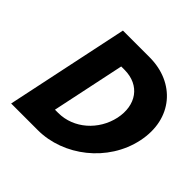

<svg xmlns="http://www.w3.org/2000/svg" viewBox="-201 -1019 1213 1213"><g transform="rotate(45 405.5 -412.5)"><path d="M233.5 -825 60 0H299C526 0 751.2 -172 801.8 -413C852.3 -653 698.5 -825 472.5 -825ZM283.3 -168 386.2 -657H415.2C555.2 -657 627.7 -550 598.6 -412C568.6 -274 451.3 -168 312.3 -168Z"/></g></svg>

Font: Hussar
Style: BdOblTwo
Weight: 700
Foundry: Cannot Into Space Fonts
Version: Version 2.00